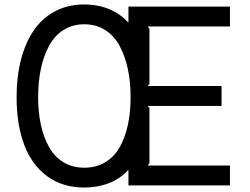

<svg xmlns="http://www.w3.org/2000/svg" viewBox="-20 -840 1132 870"><path d="M571.8 -399.9Q571.8 -467.8 559.6 -525.9Q547.4 -584 522.9 -630.4Q498.5 -676.8 457.3 -703.4Q416 -730 361.8 -730Q308.6 -730 267.8 -704.1Q227.1 -678.2 202.4 -632.6Q177.7 -586.9 165.3 -528.3Q152.8 -469.7 152.8 -399.9Q152.8 -331.5 165.3 -274.4Q177.7 -217.3 202.4 -173.3Q227.1 -129.4 267.8 -104.7Q308.6 -80.1 361.8 -80.1Q415.5 -80.1 456.8 -104.7Q498 -129.4 522.7 -173.6Q547.4 -217.8 559.6 -274.7Q571.8 -331.5 571.8 -399.9ZM1022 -89.8V0H562V-68.8H560.1Q524.9 -29.8 473.4 -10Q421.9 9.8 361.8 9.8Q263.2 9.8 193.4 -41.7Q123.5 -93.3 89.4 -184.6Q55.2 -275.9 55.2 -399.9Q55.2 -492.7 75 -569.3Q94.7 -646 132.8 -701.9Q170.9 -757.8 229.2 -788.8Q287.6 -819.8 361.8 -819.8Q422.4 -819.8 473.4 -799.1Q524.4 -778.3 560.1 -738.8H562V-810.1H1022V-720.2H648.9L657.2 -710V-460L648.9 -450.2H983.9V-359.9H648.9L657.2 -350.1V-100.1L648.9 -89.8Z"/></svg>

Font: Sinkin Sans 400 Regular
Style: Regular
Weight: 400
Designer: Keith Bates
Foundry: K-Type
Version: Sinkin Sans (version 1.0)  by Keith Bates   •   © 2014   www